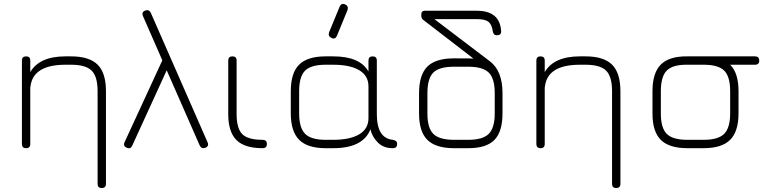

<svg xmlns="http://www.w3.org/2000/svg" viewBox="-20 -744 3872 964"><path d="M132 -21Q132 0 111 0Q90 0 90 -21V-440Q90 -461 111 -461Q132 -461 132 -440V-382Q178 -461 309 -461H337Q428 -461 470 -419.5Q512 -378 512 -286V179Q512 200 491 200Q470 200 470 179V-286Q470 -360 440 -389.5Q410 -419 337 -419H309Q146 -419 133 -310Q133 -306 132 -304Z M698 -663Q689 -683 709 -691Q728 -698 737 -680L1022 -30Q1031 -10 1011 -2Q992 5 983 -13L817 -391L644 -13Q636 6 617 -2Q597 -10 605 -29L795 -441Z M1298 0Q1208 0 1167 -41Q1126 -82 1126 -171V-440Q1126 -461 1147 -461Q1168 -461 1168 -440V-171Q1168 -99 1196.5 -70.5Q1225 -42 1298 -42Q1320 -42 1320 -21Q1320 0 1298 0Z M1645 -553Q1626 -562 1632 -581L1685 -710Q1693 -730 1713 -722Q1731 -713 1725 -694L1672 -565Q1664 -545 1645 -553ZM1440 -175V-286Q1440 -378 1482 -419.5Q1524 -461 1615 -461H1653Q1787 -461 1830 -385V-440Q1830 -461 1851 -461Q1872 -461 1872 -440V-171Q1872 -50 1952 -42Q1974 -39 1974 -21Q1974 0 1952 0Q1905 0 1876.5 -29Q1848 -58 1840 -95Q1803 0 1653 0H1615Q1524 0 1482 -42Q1440 -84 1440 -175ZM1482 -175Q1482 -102 1512 -72Q1542 -42 1615 -42H1653Q1737 -42 1783.5 -69.5Q1830 -97 1830 -151V-310Q1830 -364 1783.5 -391.5Q1737 -419 1653 -419H1615Q1542 -419 1512 -389.5Q1482 -360 1482 -286Z M2259 0Q2168 0 2126 -41.5Q2084 -83 2084 -174V-276Q2084 -368 2125.5 -409.5Q2167 -451 2259 -451Q2348 -451 2357 -450L2104 -645Q2095 -651 2095 -669Q2095 -690 2112 -690H2374Q2489 -690 2496 -589Q2498 -567 2475 -567Q2457 -567 2454 -588Q2449 -622 2432 -635Q2415 -648 2374 -648H2161L2440 -436Q2503 -388 2503 -276V-175Q2503 -83 2462.5 -41.5Q2422 0 2331 0ZM2259 -42H2331Q2404 -42 2434 -72Q2464 -102 2464 -175V-276Q2464 -350 2434 -379.5Q2404 -409 2331 -409H2259Q2185 -409 2155.5 -379.5Q2126 -350 2126 -276V-174Q2126 -101 2156 -71.5Q2186 -42 2259 -42Z M2715 -21Q2715 0 2694 0Q2673 0 2673 -21V-440Q2673 -461 2694 -461Q2715 -461 2715 -440V-382Q2761 -461 2892 -461H2920Q3011 -461 3053 -419.5Q3095 -378 3095 -286V179Q3095 200 3074 200Q3053 200 3053 179V-286Q3053 -360 3023 -389.5Q2993 -419 2920 -419H2892Q2729 -419 2716 -310Q2716 -306 2715 -304Z M3431 0Q3340 0 3298 -41.5Q3256 -83 3256 -174V-286Q3256 -378 3298 -420Q3340 -462 3431 -461H3771Q3792 -461 3792 -440Q3792 -419 3771 -419H3646Q3688 -378 3688 -286V-175Q3688 -84 3646 -42Q3604 0 3513 0ZM3298 -174Q3298 -101 3328 -71.5Q3358 -42 3431 -42H3513Q3586 -42 3616 -72Q3646 -102 3646 -175V-286Q3646 -360 3616 -389.5Q3586 -419 3513 -419H3431Q3358 -420 3328 -390Q3298 -360 3298 -286Z"/></svg>

Font: Jura Light
Style: Regular
Weight: 300
Designer: Daniel Johnson, Alexei Vanyashin
Foundry: Daniel Johnson
Version: Version 5.103